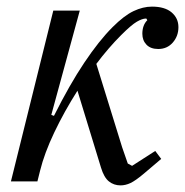

<svg xmlns="http://www.w3.org/2000/svg" viewBox="-20 -548 559 580"><path d="M141 -516H221L135 -201L143 -198Q190 -292 234.5 -358.5Q279 -425 320 -466Q355 -501 383.5 -514.5Q412 -528 439 -528Q478 -528 498.5 -510.5Q519 -493 519 -466Q519 -439 502 -419.5Q485 -400 458 -400Q435 -400 422.5 -413Q410 -426 410 -446Q410 -472 425 -487L422 -492H421Q410 -492 393.5 -482.5Q377 -473 346 -442Q307 -403 271 -355L349 -103L366 -54L379 -47L449 -92L467 -68L414 -23Q389 -2 374 5Q359 12 344 12Q324 12 309 0Q294 -12 285 -42L214 -274Q174 -211 144 -148Q114 -85 101 -32L93 0H13Z"/></svg>

Font: IBM Plex Serif
Style: Italic
Weight: 400
Italic angle: -14°
Designer: Mike Abbink, Paul van der Laan, Pieter van Rosmalen
Foundry: Bold Monday
Version: Version 3.001